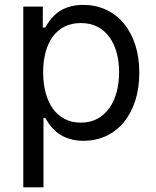

<svg xmlns="http://www.w3.org/2000/svg" viewBox="-20 -573 649 797"><path d="M76.7 -545.5H157.7V-458.8H167.6Q172.2 -465.9 178.3 -475.7Q184.3 -485.4 193 -495.7Q201.7 -506 213.4 -516.3Q225.1 -526.6 241.1 -534.6Q257.1 -542.6 277.9 -547.6Q298.7 -552.6 325.3 -552.6Q377.1 -552.6 419.9 -532.8Q462.7 -513.1 493.4 -476.4Q524.1 -439.6 541.2 -387.8Q558.2 -335.9 558.2 -271.3Q558.2 -206.3 541.2 -154.1Q524.1 -101.9 493.6 -65.2Q463.1 -28.4 420.5 -8.5Q377.8 11.4 326.7 11.4Q300.4 11.4 279.7 6.4Q258.9 1.4 242.7 -6.7Q226.6 -14.9 214.7 -25Q202.8 -35.2 193.7 -45.8Q184.7 -56.5 178.4 -66.4Q172.2 -76.3 167.6 -83.8H160.5V204.5H76.7ZM159.1 -272.7Q159.1 -226.6 169.4 -188Q179.7 -149.5 199.4 -122Q219.1 -94.5 248.4 -79.2Q277.7 -63.9 315.3 -63.9Q354.8 -63.9 384.6 -80.3Q414.4 -96.6 434.3 -124.8Q454.2 -153.1 464.3 -191.1Q474.4 -229 474.4 -272.7Q474.4 -316.1 464.5 -353.3Q454.5 -390.6 434.8 -418.1Q415.1 -445.7 385.3 -461.5Q355.5 -477.3 315.3 -477.3Q277 -477.3 247.9 -462.5Q218.8 -447.8 199 -420.8Q179.3 -393.8 169.2 -356.2Q159.1 -318.5 159.1 -272.7Z"/></svg>

Font: Fast_Sans
Style: Regular
Weight: 400
Designer: Rasmus Andersson
Foundry: rsms
Version: Version 3.018;git-588b23468